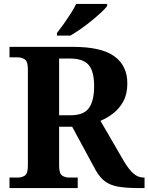

<svg xmlns="http://www.w3.org/2000/svg" viewBox="-20 -951 751 971"><path d="M28 0V-53H70Q90 -53 105.5 -63Q121 -73 121 -113V-600Q121 -640 105.5 -650.5Q90 -661 70 -661H28V-714H350Q492 -714 558 -666.5Q624 -619 624 -529Q624 -476 604 -439Q584 -402 553 -378Q522 -354 488 -340L607 -135Q633 -92 656 -72.5Q679 -53 707 -53H711V0H678Q618 0 578 -7Q538 -14 511.5 -33.5Q485 -53 464 -90L345 -310H279V-113Q279 -73 294.5 -63Q310 -53 330 -53H373V0ZM335 -368Q404 -368 430 -405Q456 -442 456 -515Q456 -591 428 -623Q400 -655 333 -655H279V-368ZM268 -784Q283 -803 301.5 -829Q320 -855 337.5 -882Q355 -909 365 -931H522V-921Q513 -908 491.5 -888Q470 -868 443 -846Q416 -824 388 -804.5Q360 -785 336 -771H268Z"/></svg>

Font: Noto Serif Bengali
Style: Bold
Weight: 700
Designer: Juan Bruce, Universal Thirst, Indian Type Foundry and the Monotype Design Team.
Foundry: Monotype Imaging Inc.
Version: Version 2.003; ttfautohint (v1.8.4.7-5d5b)